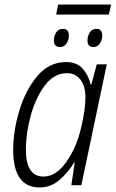

<svg xmlns="http://www.w3.org/2000/svg" viewBox="-20 -815 509 845"><path d="M171 -38Q94 -38 94 -157Q94 -229 115.5 -307Q137 -385 177.5 -439Q218 -493 275 -493Q312 -493 334 -464.5Q356 -436 356 -386Q356 -331 336 -249Q316 -164 271 -101Q226 -38 171 -38ZM155 10Q204 10 242.5 -23.5Q281 -57 307 -101H309L294 0H338L450 -532H406L382 -443H379Q370 -483 344 -512.5Q318 -542 271 -542Q196 -542 144 -480Q92 -418 65 -328Q38 -238 38 -155Q38 10 155 10ZM227 -751H459L469 -795H236ZM392 -608Q409 -608 419.5 -623.5Q430 -639 430 -659Q430 -688 404 -688Q385 -688 375 -672Q365 -656 365 -637Q365 -608 392 -608ZM245 -608Q262 -608 272.5 -623.5Q283 -639 283 -659Q283 -688 257 -688Q237 -688 227 -672Q217 -656 217 -637Q217 -608 245 -608Z"/></svg>

Font: Noto Sans Display SemiCondensed Light
Style: Italic
Weight: 300
Width: 4
Italic angle: -12°
Designer: Monotype Design Team
Foundry: Monotype Imaging Inc.
Version: Version 1.900